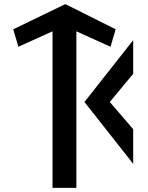

<svg xmlns="http://www.w3.org/2000/svg" viewBox="-20 -923 714 928"><path d="M349.1 -771.7 514.2 -696.9 539 -781.5 295.9 -903.2 44 -781.4 68.8 -696.9 233.9 -771.7V-15H349.1Z M623.8 -131 623.7 -298.6 510.6 -430 623.7 -566.3 623.8 -729 388.2 -430Z"/></svg>

Font: Stormning
Style: Light
Weight: 400
Designer: Robert Jablonski, Mew Too
Foundry: Cannot Into Space Fonts
Version: Version 0.90